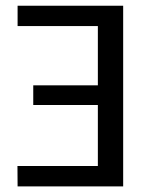

<svg xmlns="http://www.w3.org/2000/svg" viewBox="-20 -662 528 682"><path d="M417.5 -641.6V0H42.5L42 -72.3H327.6V-289.1H98.1V-358.9H327.6V-569.3H42.5V-641.6Z"/></svg>

Font: Carlito
Style: Regular
Weight: 400
Designer: Lukasz Dziedzic
Foundry: tyPoland Lukasz Dziedzic
Version: Version 1.103; Beta1; all basic design good, some composites